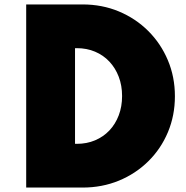

<svg xmlns="http://www.w3.org/2000/svg" viewBox="-20 -845 837 865"><path d="M98 0V-825H352Q440 -825 515.5 -793.5Q591 -762 647.8 -705.5Q704.5 -649 736.2 -573.8Q768 -498.5 768 -411.5Q768 -324.5 736.5 -249.5Q705 -174.5 648.2 -118.5Q591.5 -62.5 515.8 -31.2Q440 0 352 0ZM318 -197H326Q371 -197 408.2 -212.8Q445.5 -228.5 472.8 -257.2Q500 -286 515 -325.5Q530 -365 530 -412.5Q530 -459.5 515 -499Q500 -538.5 472.8 -567.5Q445.5 -596.5 408.2 -612.2Q371 -628 326 -628H318Z"/></svg>

Font: Spartan Thin Black
Style: Regular
Weight: 900
Version: Version 1.004